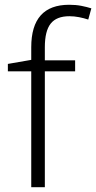

<svg xmlns="http://www.w3.org/2000/svg" viewBox="-20 -878 403 805"><path d="M295 -579H168V-93H111V-579H13V-610L111 -627V-680Q111 -858 270 -858Q298 -858 321 -853.5Q344 -849 363 -843L350 -796Q332 -802 311.5 -806Q291 -810 271 -810Q217 -810 192.5 -779Q168 -748 168 -680V-625H295Z"/></svg>

Font: Noto Sans Kannada UI Light
Style: Regular
Weight: 300
Designer: Jelle Bosma - Monotype Design Team
Foundry: Monotype Imaging Inc.
Version: Version 2.005; ttfautohint (v1.8.4.7-5d5b)